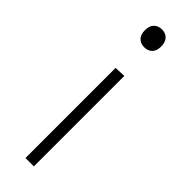

<svg xmlns="http://www.w3.org/2000/svg" viewBox="-250 -736 745 745"><g transform="rotate(45 122.5 -364.0)"><path d="M99.5 0V-494.5L145.5 -496.5V0ZM120.5 -629.5Q101.5 -629.5 89 -641.8Q76.5 -654 76.5 -678Q76.5 -703 89 -715.2Q101.5 -727.5 121.5 -727.5Q141.5 -727.5 153.8 -714.8Q166 -702 166 -678Q166 -654 153.8 -641.8Q141.5 -629.5 120.5 -629.5Z"/></g></svg>

Font: Heraclito ExtraLight
Style: Regular
Weight: 200
Designer: Kostas Bartsokas (font) & Cristiano Sobral (main changes)
Foundry: Kostas Bartsokas (font) & Cristiano Sobral (main changes)
Version: Version 1.00;July 8, 2020;FontCreator 13.0.0.2655 64-bit